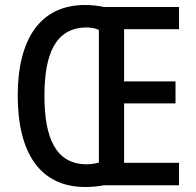

<svg xmlns="http://www.w3.org/2000/svg" viewBox="-20 -742 785 769"><path d="M321 -722C140 -722 51 -584 51 -359C51 -133 138 7 322 7C349 7 375 4 397 0H697V-90H477V-328H683V-416H477V-625H697V-714H396C374 -719 348 -722 321 -722ZM325 -632C345 -632 363 -629 376 -622V-91C363 -87 345 -84 326 -84C204 -85 158 -188 158 -358C158 -526 202 -630 325 -632Z"/></svg>

Font: Noto Sans Khmer UI Condensed Medium
Style: Regular
Weight: 500
Width: 3
Designer: Danh Hong and the Monotype Design Team
Foundry: Monotype Imaging Inc.
Version: Version 2.002